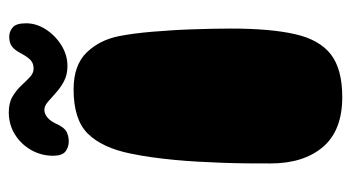

<svg xmlns="http://www.w3.org/2000/svg" viewBox="-201 -586 799 437"><g transform="rotate(-90 198.5 -367.5)"><path d="M196 12Q120 12 82.5 -32Q45 -76 45 -151.5Q45 -179 45.2 -206.5Q45.5 -234 46.5 -261.2Q47.5 -288.5 49 -315.5Q50.5 -342.5 53 -369Q55.5 -395.5 59 -420.8Q62.5 -446 67.5 -470Q80.5 -534 112.5 -566.8Q144.5 -599.5 213.5 -599.5Q269 -599.5 297.8 -569.5Q326.5 -539.5 335 -495Q338 -479.5 340.5 -460.5Q343 -441.5 344.8 -420Q346.5 -398.5 348 -375.8Q349.5 -353 350.2 -330Q351 -307 351.5 -284.5Q352 -262 352 -241.5Q352 -151 339.2 -95.2Q326.5 -39.5 293 -13.8Q259.5 12 196 12ZM95.5 -610.5Q81.5 -610.5 72 -618.2Q62.5 -626 62.5 -646Q62.5 -673 75.5 -696Q88.5 -719 111 -733Q133.5 -747 161 -747Q183 -747 197.2 -738.5Q211.5 -730 222 -718.8Q232.5 -707.5 241.5 -699Q250.5 -690.5 261 -690.5Q272.5 -690.5 280 -697.2Q287.5 -704 296.5 -721Q303.5 -734 311.5 -740Q319.5 -746 333.5 -746Q345 -746 354.5 -738.2Q364 -730.5 364 -707.5Q364 -684 349.8 -662.2Q335.5 -640.5 313.5 -627Q291.5 -613.5 267 -613.5Q246.5 -613.5 231.8 -621.5Q217 -629.5 205.8 -639.8Q194.5 -650 185.2 -658Q176 -666 167 -666Q158 -666 149.8 -659.2Q141.5 -652.5 135.5 -639.5Q127 -620.5 117 -615.5Q107 -610.5 95.5 -610.5Z"/></g></svg>

Font: Gluten Black
Style: Regular
Weight: 900
Designer: Tyler Finck
Foundry: Etcetera Type Company
Version: Version 1.300